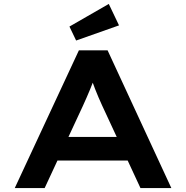

<svg xmlns="http://www.w3.org/2000/svg" viewBox="-20 -956 946 976"><path d="M55 0 381 -700H527L851 0H694L499 -420Q490 -440 481 -460.5Q472 -481 464 -502Q456 -523 448.5 -543.5Q441 -564 435 -585H468Q462 -563 454 -542Q446 -521 437.5 -500.5Q429 -480 420 -459.5Q411 -439 401 -417L207 0ZM204 -140 255 -260H646L675 -140ZM367 -750 333 -821 533 -936 585 -827Z"/></svg>

Font: Lexend Peta SemiBold
Style: Regular
Weight: 600
Designer: Bonnie Shaver-Troup, Thomas Jockin
Foundry: Lexend
Version: Version 1.007